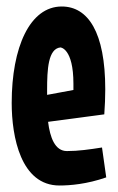

<svg xmlns="http://www.w3.org/2000/svg" viewBox="-20 -559 364 591"><path d="M294 -105C256 -99 221 -94 186 -94C149 -94 134 -136 128 -184L301 -207C303 -234 304 -260 304 -284C304 -460 251 -539 170 -539C72 -539 16 -414 16 -242C16 -138 44 12 163 12C195 12 247 8 307 -13ZM125 -282C125 -345 128 -409 166 -413C166 -413 206 -411 206 -301V-282L125 -267Z"/></svg>

Font: Mouse Memoirs
Style: Regular
Weight: 400
Designer: Astigmatic (AOETI)
Foundry: Astigmatic (AOETI)
Version: Version 1.000